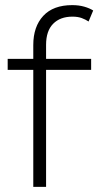

<svg xmlns="http://www.w3.org/2000/svg" viewBox="-20 -730 384 750"><path d="M336 -500V-457H160V0H110V-457H10V-500H110V-554Q110 -626 149 -668Q188 -710 262 -710Q288 -710 309 -704Q330 -698 344 -689L326 -646Q314 -654 299 -659.5Q284 -665 263 -665Q215 -665 187.5 -637Q160 -609 160 -555V-500Z"/></svg>

Font: Prodigy Sans Light
Style: Regular
Weight: 300
Designer: Wei Huang
Foundry: Wei Huang
Version: Version 1.003; ttfautohint (v1.8.3)